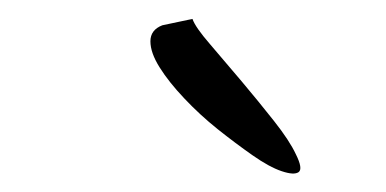

<svg xmlns="http://www.w3.org/2000/svg" viewBox="-20 -736 412 205"><path d="M185.5 -715.8Q188.5 -707 204.1 -689Q219.7 -670.9 237.8 -649.4Q255.9 -627.9 272.5 -606.9Q289.1 -585.9 295.9 -571.3Q303.7 -555.7 298.8 -552.2Q293.9 -548.8 280.8 -553.2Q267.6 -557.6 249.5 -570.3Q231.4 -583 212.4 -598.1Q193.4 -613.3 176.8 -630.9Q160.2 -648.4 150.4 -664.1Q140.6 -679.7 140.6 -691.9Q140.6 -704.1 153.3 -709Z"/></svg>

Font: The Girl Next Door
Style: Regular
Weight: 400
Designer: Kimberly Geswein
Foundry: Kimberly Geswein
Version: Version 1.002 2010